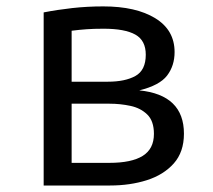

<svg xmlns="http://www.w3.org/2000/svg" viewBox="-20 -571 655 591"><path d="M297.9 -551.3Q398.5 -551.3 457.9 -514.9Q517.4 -478.5 517.4 -410.8Q517.4 -368.7 494.4 -338.5Q471.3 -308.2 408.7 -292.8Q546.2 -279 546.2 -159.5Q546.2 -103.1 514.9 -67.9Q483.6 -32.8 432.1 -16.4Q380.5 0 318.5 0H114.4V-532.8Q156.4 -541 202.6 -546.2Q248.7 -551.3 297.9 -551.3ZM299 -482.6Q268.2 -482.6 246.7 -481Q225.1 -479.5 200.5 -476.4V-319.5H311.8Q365.1 -319.5 396.9 -337.2Q428.7 -354.9 428.7 -402.6Q428.7 -446.7 396.4 -464.6Q364.1 -482.6 299 -482.6ZM200.5 -69.7H316.4Q385.1 -69.7 419.5 -91.3Q453.8 -112.8 453.8 -159Q453.8 -198.5 433.3 -218.5Q412.8 -238.5 381.5 -245.1Q350.3 -251.8 317.4 -251.8H200.5Z"/></svg>

Font: FiraCode Nerd Font
Style: Regular
Weight: 400
Designer: Carrois Corporate, Edenspiekermann AG, Nikita Prokopov
Foundry: Carrois Corporate, Edenspiekermann AG, Nikita Prokopov
Version: Version 6.002;Nerd Fonts 3.4.0